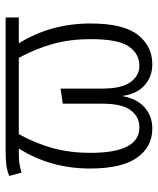

<svg xmlns="http://www.w3.org/2000/svg" viewBox="42 -606 574 699"><g transform="rotate(-90 329.5 -256.0)"><path d="M616 -475H522Q594 -358 594 -214Q594 -94 552.5 -41.5Q511 11 446 11Q400 11 368.5 -17.5Q337 -46 330 -99Q320 -45 288.5 -17Q257 11 211 11Q145 11 105.5 -44.5Q66 -100 66 -216Q66 -360 139 -475H127Q99 -475 85 -473Q71 -471 51 -465L39 -510Q59 -518 78.5 -520.5Q98 -523 137 -523H616ZM469 -475H191Q157 -413 140 -350.5Q123 -288 123 -214Q123 -36 216 -36Q254 -36 278 -67.5Q302 -99 302 -171V-315L357 -323V-171Q357 -101 380.5 -68.5Q404 -36 440 -36Q483 -36 510 -74Q537 -112 537 -214Q537 -287 520 -349.5Q503 -412 469 -475Z"/></g></svg>

Font: Fira Sans Condensed Light
Style: Regular
Weight: 300
Width: 3
Designer: bBox Type GmbH & Carrois Corporate GbR & Edenspiekermann AG
Foundry: bBox Type GmbH & Carrois Corporate GbR & Edenspiekermann AG
Version: Version 4.301